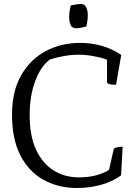

<svg xmlns="http://www.w3.org/2000/svg" viewBox="-20 -926 682 958"><path d="M363 12Q271 12 197.5 -28.5Q124 -69 82 -150Q40 -231 40 -354Q40 -471 86 -551Q132 -631 209 -671.5Q286 -712 379 -712Q496 -712 585 -652L559 -503Q555 -503 544 -503.5Q533 -504 523.5 -507Q514 -510 514 -517V-628Q489 -638 449 -645.5Q409 -653 373 -653Q336 -653 297 -646Q258 -639 229 -629Q183 -595 155.5 -521Q128 -447 128 -352Q128 -247 160.5 -178Q193 -109 248.5 -75Q304 -41 373 -41Q463 -41 524 -78L547 -180Q549 -187 558.5 -189.5Q568 -192 578.5 -193Q589 -194 592 -194L584 -51Q542 -20 485 -4Q428 12 363 12ZM360 -785Q339 -785 332 -802.5Q325 -820 325 -840Q325 -862 329 -880.5Q333 -899 333 -899Q333 -899 351.5 -902.5Q370 -906 384 -906Q403 -906 410.5 -889Q418 -872 418 -850Q418 -830 414.5 -812Q411 -794 411 -794Q411 -794 393 -789.5Q375 -785 360 -785Z"/></svg>

Font: Mate
Style: Regular
Weight: 400
Designer: Eduardo Rodriguez Tunni
Foundry: Eduardo Rodriguez Tunni
Version: Version 1.003; ttfautohint (v1.8.4.7-5d5b);gftools[0.9.24]